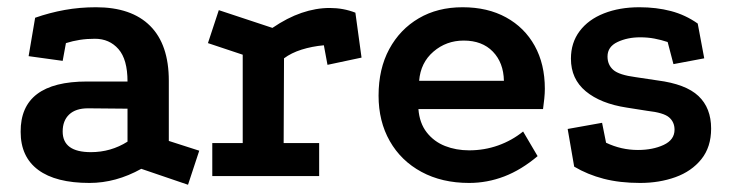

<svg xmlns="http://www.w3.org/2000/svg" viewBox="-20 -486 2016 530"><path d="M370 -20Q300 19 227 19Q134 19 85.5 -17Q37 -53 37 -122Q36 -261 220 -261H332Q332 -322 307 -350.5Q282 -379 242 -379Q220 -379 200.5 -376Q181 -373 162 -367L153 -318L59 -331L77 -437Q117 -451 158.5 -458.5Q200 -466 245 -466Q343 -466 394.5 -414.5Q446 -363 446 -263V-97L530 -70L499 24ZM223 -187Q189 -187 171 -170Q153 -153 153 -123Q153 -66 231 -66Q286 -66 332 -95V-186Z M732 -409Q773 -437 812.5 -450.5Q852 -464 890 -464Q928 -464 961 -451L978 -327L884 -307L874 -361Q841 -358 812.5 -349Q784 -340 764 -325L763 -91H861V0H566V-91H650V-335L554 -367L584 -458Z M1464 -55Q1419 -17 1372 1Q1325 19 1275 19Q1200 19 1143.5 -11.5Q1087 -42 1056 -96.5Q1025 -151 1025 -222Q1025 -296 1054.5 -350.5Q1084 -405 1136 -435.5Q1188 -466 1257 -466Q1326 -466 1377 -438Q1428 -410 1456 -359.5Q1484 -309 1484 -241Q1484 -229 1482.5 -214Q1481 -199 1479 -185H1135Q1138 -146 1158 -120.5Q1178 -95 1208.5 -83Q1239 -71 1275 -71Q1317 -71 1355 -84.5Q1393 -98 1424 -123ZM1371 -263Q1370 -313 1340.5 -343.5Q1311 -374 1260 -374Q1212 -374 1176.5 -343.5Q1141 -313 1137 -263Z M1823 -370Q1805 -376 1786.5 -379.5Q1768 -383 1747 -383Q1712 -383 1684.5 -370Q1657 -357 1657 -330Q1657 -307 1673 -293Q1689 -279 1735 -273L1795 -264Q1873 -254 1908 -221Q1943 -188 1943 -131Q1943 -80 1916 -46.5Q1889 -13 1844.5 3Q1800 19 1747 19Q1691 19 1646.5 7.5Q1602 -4 1565 -26L1547 -130L1642 -147L1653 -92Q1674 -82 1696 -77Q1718 -72 1741 -72Q1782 -72 1812 -86Q1842 -100 1842 -128Q1842 -149 1827 -162Q1812 -175 1767 -180L1710 -189Q1638 -200 1597 -234Q1556 -268 1556 -324Q1556 -368 1580 -400Q1604 -432 1647 -449Q1690 -466 1745 -466Q1792 -466 1832 -455.5Q1872 -445 1906 -421L1924 -325L1839 -309Z"/></svg>

Font: Podkova
Style: Bold
Weight: 700
Designer: Ilya Yudin
Foundry: Cyreal (www.cyreal.org)
Version: Version 2.102; ttfautohint (v1.8.1.43-b0c9)